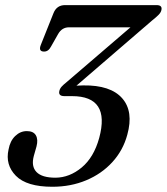

<svg xmlns="http://www.w3.org/2000/svg" viewBox="-20 -720 653 752"><path d="M478.5 -192Q462 -131 420 -85Q378 -39 317.5 -13.8Q257 11.5 185 11.5Q84.5 11.5 42.2 -31.5Q0 -74.5 13.5 -134.5Q19.5 -168 39.5 -187.2Q59.5 -206.5 85 -206.5Q111 -206.5 120.5 -190Q130 -173.5 123 -146.5L112.5 -109.5Q101.5 -68.5 123 -46.2Q144.5 -24 197.5 -24Q252.5 -24.5 300 -64Q347.5 -103.5 368.5 -179.5Q413 -343.5 262 -343.5H232.5Q207.5 -343.5 212.5 -364Q214.5 -373 221.5 -380.8Q228.5 -388.5 240.5 -398L491 -613H250Q222.5 -613 207.5 -586.5L180 -538Q169.5 -517.5 152 -518Q129.5 -518.5 140 -544.5L189.5 -668.5Q202 -700 235 -700H593Q617 -700 612 -680Q610 -671 601.2 -662Q592.5 -653 576 -640L279.5 -384.5Q293.5 -385.5 306 -385.5Q413 -387 458.5 -335.2Q504 -283.5 478.5 -192Z"/></svg>

Font: Fraunces 72pt S050
Style: Italic
Weight: 400
Italic angle: -16°
Version: Version 1.000; ttfautohint (v1.8.3)